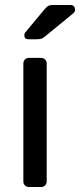

<svg xmlns="http://www.w3.org/2000/svg" viewBox="-20 -753 322 773"><path d="M97 0Q87 0 80.5 -6.5Q74 -13 74 -23V-497Q74 -507 80.5 -513.5Q87 -520 97 -520H145Q155 -520 161.5 -513.5Q168 -507 168 -497V-23Q168 -13 161.5 -6.5Q155 0 145 0ZM94 -595Q78 -595 78 -611Q78 -619 83 -624L158 -714Q167 -725 174 -729Q181 -733 195 -733H263Q282 -733 282 -713Q282 -706 277 -701L161 -606Q153 -599 146 -597Q139 -595 128 -595Z"/></svg>

Font: DVN-Rubik
Style: Regular
Weight: 400
Designer: Hubert and Fischer
Foundry: Hubert & Fischer
Version: Version 2.102